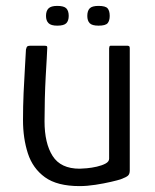

<svg xmlns="http://www.w3.org/2000/svg" viewBox="-20 -627 527 651"><path d="M250 4Q174 4 132.5 -26Q91 -56 74.5 -107Q58 -158 58 -220Q58 -266 60 -312Q62 -358 64.5 -397Q67 -436 68 -459Q70 -468 73 -470Q76 -472 84 -472H127Q135 -472 138 -471Q141 -470 140 -460Q140 -454 138.5 -429Q137 -404 135 -368Q133 -332 132 -292Q131 -252 131 -216Q131 -141 158.5 -98Q186 -55 250 -55Q258 -55 274.5 -56.5Q291 -58 308.5 -62Q326 -66 338 -72.5Q350 -79 350 -89V-463Q350 -466 351 -469Q352 -472 355 -472H412Q415 -472 417.5 -470.5Q420 -469 420 -464V-49Q420 -37 414 -31.5Q408 -26 389 -19Q380 -16 356.5 -10.5Q333 -5 304 -0.5Q275 4 250 4ZM213 -573Q213 -557 205 -548.5Q197 -540 174 -540Q153 -540 144.5 -548.5Q136 -557 136 -573Q136 -590 144.5 -598.5Q153 -607 174 -607Q197 -607 205 -598.5Q213 -590 213 -573ZM352 -573Q352 -557 345 -548.5Q338 -540 314 -540Q292 -540 284 -548.5Q276 -557 276 -573Q276 -590 284 -598.5Q292 -607 314 -607Q338 -607 345 -598.5Q352 -590 352 -573Z"/></svg>

Font: Glory Thin
Style: Regular
Weight: 400
Version: Version 1.011